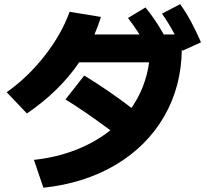

<svg xmlns="http://www.w3.org/2000/svg" viewBox="-20 -838 978 909"><path d="M502.4 -221.2Q388.2 -306.6 290 -367.2L378.9 -480.5Q496.6 -408.2 602.5 -327.1Q669.9 -424.8 686 -543H355Q261.2 -405.3 107.4 -300.8L11.7 -401.4Q110.8 -471.2 190.9 -573.2Q271 -675.3 309.6 -782.2L458 -757.8Q444.3 -714.4 427.2 -674.8H640.6Q613.8 -716.8 585.9 -752.9L668.9 -802.7Q715.3 -746.1 755.4 -674.8H807.1Q781.2 -724.1 747.1 -773.4L833 -818.4Q861.3 -778.3 884.3 -735.8Q907.2 -693.4 931.6 -637.7L843.8 -597.7L840.8 -604.5Q838.9 -428.7 757.6 -287.6Q676.3 -146.5 528.6 -58.3Q380.9 29.8 185.5 50.8L140.6 -81.1Q248.5 -92.8 340.3 -128.9Q432.1 -165 502.4 -221.2Z"/></svg>

Font: Pretendard ExtraBold
Style: Regular
Weight: 800
Designer: Base glyphs from Inter by Rasmus Andersson; Hangeul glyphs from Noto Sans CJK(Source Han Sans) by Jang Soo-young and Kan
Foundry: Kil Hyung-jin
Version: Version 1.309